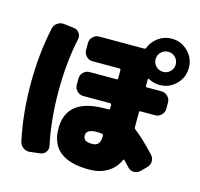

<svg xmlns="http://www.w3.org/2000/svg" viewBox="-127 -988 1254 1201"><g transform="rotate(15 500.0 -387.5)"><path d="M794 -654Q813 -635 840 -635Q867 -635 886 -654Q905 -673 905 -700Q905 -727 886 -746Q867 -765 840 -765Q813 -765 794 -746Q775 -727 775 -700Q775 -673 794 -654ZM580 -145V-152Q580 -161 573 -162Q556 -165 540 -165Q470 -165 470 -125Q470 -104 483.5 -94.5Q497 -85 530 -85Q580 -85 580 -145ZM840 -850Q902 -850 946 -806Q990 -762 990 -700Q990 -638 946 -594Q902 -550 840 -550Q802 -550 767 -569Q765 -571 762.5 -569.5Q760 -568 760 -565V-523Q760 -515 768 -515H863Q886 -515 903 -498Q920 -481 920 -458V-417Q920 -394 903 -377Q886 -360 863 -360H768Q760 -360 760 -351V-255Q760 -247 767 -242Q822 -200 901 -116Q917 -99 917 -75.5Q917 -52 900 -35L865 0Q848 16 825 16Q802 16 786 -1Q760 -29 750 -39Q744 -45 741 -37Q717 17 667.5 46Q618 75 550 75Q300 75 300 -125Q300 -320 550 -320H571Q580 -320 580 -328V-351Q580 -360 571 -360H397Q374 -360 357 -377Q340 -394 340 -417V-458Q340 -481 357 -498Q374 -515 397 -515H571Q580 -515 580 -523V-576Q580 -585 571 -585H397Q374 -585 357 -602Q340 -619 340 -642V-688Q340 -711 357 -728Q374 -745 397 -745H688Q697 -745 700 -753Q717 -796 755 -823Q793 -850 840 -850ZM231 -756Q253 -754 266 -735Q279 -716 274 -694Q240 -536 240 -350Q240 -164 274 -6Q279 17 266 35.5Q253 54 231 56L166 64Q142 67 122 53Q102 39 97 15Q60 -157 60 -350Q60 -543 97 -715Q102 -739 122 -753Q142 -767 166 -764Z"/></g></svg>

Font: Rounded Mplus 1c Black
Style: Regular
Weight: 900
Version: Version 1.059.20150529